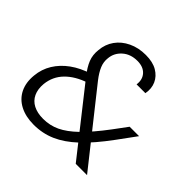

<svg xmlns="http://www.w3.org/2000/svg" viewBox="-178 -890 1080 1080"><g transform="rotate(45 361.5 -350.0)"><path d="M551 0 246 -387Q212 -430 198 -465.5Q184 -501 189 -543Q193 -592 220 -630Q247 -668 293 -690Q339 -712 397 -712Q453 -712 488.5 -691Q524 -670 539.5 -635.5Q555 -601 547 -558H477Q483 -601 458.5 -628Q434 -655 387 -655Q333 -655 298 -624Q263 -593 259 -548Q255 -517 267.5 -486.5Q280 -456 308 -420L641 0ZM228 12Q164 12 118 -12Q72 -36 50 -80.5Q28 -125 34 -185Q39 -240 67 -285.5Q95 -331 142 -365Q189 -399 253 -419L278 -428L309 -381L275 -370Q201 -345 157 -300Q113 -255 106 -190Q102 -146 117 -114Q132 -82 164 -65.5Q196 -49 242 -49Q296 -49 342 -71Q388 -93 437 -140Q465 -167 495 -202Q525 -237 558 -281L618 -362H693L614 -254Q578 -205 544.5 -166Q511 -127 479 -97Q419 -41 358.5 -14.5Q298 12 228 12Z"/></g></svg>

Font: DM Sans 12pt Light
Style: Italic
Weight: 300
Italic angle: -10°
Version: Version 4.004;gftools[0.9.30]